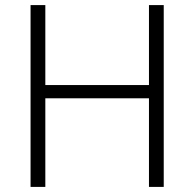

<svg xmlns="http://www.w3.org/2000/svg" viewBox="-20 -734 764 754"><path d="M623 0H565V-348H158V0H100V-714H158V-400H565V-714H623Z"/></svg>

Font: RS Noto Sans Light
Style: Regular
Weight: 300
Designer: Monotype Design Team
Foundry: Monotype Imaging Inc.
Version: Version 3.10